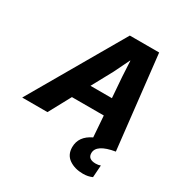

<svg xmlns="http://www.w3.org/2000/svg" viewBox="-253 -810 1123 1179"><g transform="rotate(30 308.0 -220.5)"><path d="M483 83Q483 126 538 126Q557 126 572 120L566 206Q537 219 502 219Q443 219 403 191.5Q363 164 363 110Q363 33 445 -6L434 -155H208L124 0H-55L327 -660H535L609 0Q483 21 483 83ZM272 -272H424L413 -417L407 -528H405L352 -419Z"/></g></svg>

Font: Elaine Sans
Style: Bold Italic
Weight: 700
Italic angle: -13°
Designer: Wei Huang
Foundry: Wei Huang
Version: Version 2.001;December 24, 2019;FontCreator 12.0.0.2547 64-b